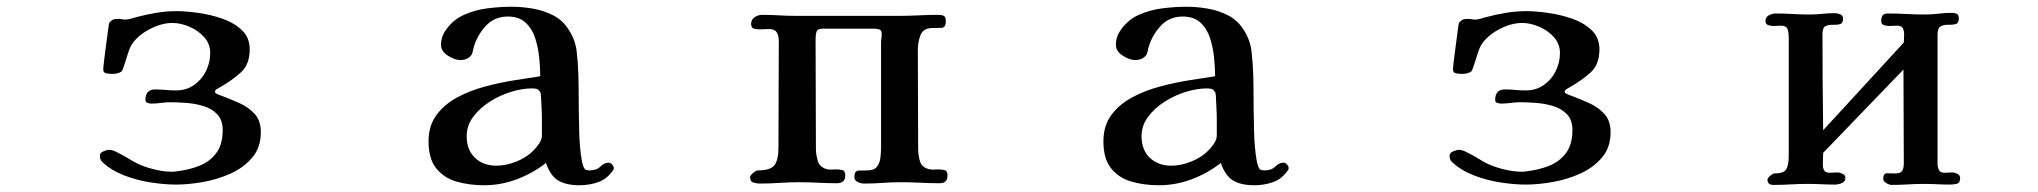

<svg xmlns="http://www.w3.org/2000/svg" viewBox="-20 -546 6040 569"><path d="M753 -154Q753 -188 735 -208Q717 -228 690.5 -240Q664 -252 637 -262Q634 -263 625.5 -266.5Q617 -270 617 -274Q617 -279 623.5 -282.5Q630 -286 633 -288Q668 -308 694 -331.5Q720 -355 720 -400Q720 -435 696.5 -457Q673 -479 638 -491Q603 -503 566.5 -508Q530 -513 504 -513Q473 -513 443 -508Q413 -503 383 -495Q376 -493 367.5 -490.5Q359 -488 351 -488Q346 -488 341 -489Q336 -490 331 -490Q321 -490 316.5 -488.5Q312 -487 304 -479Q303 -478 300.5 -458.5Q298 -439 294.5 -413.5Q291 -388 288.5 -366.5Q286 -345 286 -340Q286 -330 296 -328.5Q306 -327 313 -327Q320 -327 327 -328.5Q334 -330 340 -334Q343 -337 348 -352.5Q353 -368 358.5 -385.5Q364 -403 368 -410Q385 -439 421.5 -458.5Q458 -478 491 -478Q515 -478 541 -467Q567 -456 585 -436Q603 -416 603 -389Q603 -361 590.5 -335.5Q578 -310 555 -294Q532 -278 502 -278Q486 -278 471 -279.5Q456 -281 440 -281Q411 -281 411 -250Q411 -243 417.5 -241Q424 -239 429 -239Q443 -239 457 -241Q471 -243 485 -243Q506 -243 532.5 -241Q559 -239 583.5 -231.5Q608 -224 624 -207Q640 -190 640 -161Q640 -118 621 -92.5Q602 -67 570.5 -54.5Q539 -42 501 -38Q498 -37 491 -37Q464 -37 433 -45Q402 -53 378 -66Q369 -71 356 -79Q343 -87 332 -92Q315 -102 304 -102Q297 -102 286.5 -97.5Q276 -93 276 -85Q276 -73 282 -67Q308 -42 346 -27Q384 -12 425.5 -5.5Q467 1 502 1Q538 1 581 -6.5Q624 -14 663 -31.5Q702 -49 727.5 -79Q753 -109 753 -154Z M1586 -172V-144Q1586 -133 1578 -121Q1570 -109 1562 -101Q1542 -80 1511 -67.5Q1480 -55 1451 -55Q1412 -55 1387.5 -78.5Q1363 -102 1363 -142Q1363 -174 1382.5 -200Q1402 -226 1432 -245Q1462 -264 1495 -274Q1528 -284 1556 -284Q1565 -284 1570.5 -282.5Q1576 -281 1581 -273Q1583 -271 1583.5 -257Q1584 -243 1585 -225.5Q1586 -208 1586 -192.5Q1586 -177 1586 -172ZM1799 -48Q1799 -53 1794 -58.5Q1789 -64 1784 -64Q1771 -64 1759.5 -52.5Q1748 -41 1727 -41Q1718 -41 1714 -44Q1708 -50 1704.5 -68.5Q1701 -87 1699 -110.5Q1697 -134 1696.5 -154.5Q1696 -175 1696 -185Q1695 -220 1695 -255Q1695 -290 1694 -325Q1693 -359 1689 -393.5Q1685 -428 1666 -457Q1648 -486 1619.5 -500.5Q1591 -515 1559 -520.5Q1527 -526 1496 -526Q1463 -526 1426 -521.5Q1389 -517 1356 -502.5Q1323 -488 1302 -458Q1287 -438 1287 -413Q1287 -394 1307.5 -381Q1328 -368 1344 -368Q1354 -368 1362.5 -371.5Q1371 -375 1377 -383Q1380 -388 1381 -393.5Q1382 -399 1383 -403Q1393 -440 1419 -468.5Q1445 -497 1485 -497Q1518 -497 1537.5 -479Q1557 -461 1566 -433Q1575 -405 1578 -375Q1581 -345 1581 -320Q1547 -315 1503.5 -308Q1460 -301 1415.5 -289Q1371 -277 1333.5 -256.5Q1296 -236 1273 -204.5Q1250 -173 1250 -127Q1250 -76 1272.5 -47.5Q1295 -19 1332.5 -8Q1370 3 1414 3Q1464 3 1511 -14.5Q1558 -32 1598 -63Q1611 -25 1634.5 -11Q1658 3 1697 3Q1726 3 1752 -6Q1778 -15 1795 -39Q1799 -43 1799 -48Z M2788 -26Q2788 -40 2779 -42Q2770 -44 2760 -44Q2754 -44 2748 -43.5Q2742 -43 2736 -44Q2712 -49 2706.5 -67.5Q2701 -86 2701 -106Q2701 -179 2700.5 -252Q2700 -325 2700 -398Q2700 -421 2708 -442Q2716 -463 2744 -463Q2757 -463 2770 -463.5Q2783 -464 2783 -483Q2783 -496 2777 -499Q2771 -502 2760 -502Q2732 -502 2703 -500.5Q2674 -499 2645 -499H2338Q2313 -499 2288 -500.5Q2263 -502 2238 -502Q2227 -502 2216.5 -495Q2206 -488 2206 -476Q2206 -463 2214.5 -461Q2223 -459 2233 -459Q2239 -459 2245.5 -459.5Q2252 -460 2258 -460Q2276 -460 2282 -450Q2288 -440 2288 -424Q2288 -345 2287.5 -266.5Q2287 -188 2287 -108Q2287 -73 2275.5 -57Q2264 -41 2226 -41Q2221 -41 2212 -33.5Q2203 -26 2203 -21Q2203 -8 2212.5 -5Q2222 -2 2232 -2Q2261 -2 2290 -4Q2319 -6 2347 -6Q2376 -6 2404 -4.5Q2432 -3 2460 -3Q2485 -3 2485 -26Q2485 -40 2476 -42Q2467 -44 2457 -44Q2451 -44 2445 -43.5Q2439 -43 2433 -44Q2410 -49 2404 -68Q2398 -87 2398 -106Q2398 -188 2397.5 -269Q2397 -350 2397 -431Q2397 -444 2400 -452.5Q2403 -461 2418 -461H2571Q2580 -461 2586.5 -458.5Q2593 -456 2593 -445Q2593 -438 2592 -431.5Q2591 -425 2591 -418V-108Q2591 -94 2589 -78Q2587 -62 2578.5 -51.5Q2570 -41 2550 -41Q2537 -41 2524.5 -40.5Q2512 -40 2512 -21Q2512 -11 2522 -6.5Q2532 -2 2540 -2Q2568 -2 2595 -4Q2622 -6 2650 -6Q2679 -6 2707.5 -4.5Q2736 -3 2765 -3Q2788 -3 2788 -26Z M3586 -172V-144Q3586 -133 3578 -121Q3570 -109 3562 -101Q3542 -80 3511 -67.5Q3480 -55 3451 -55Q3412 -55 3387.5 -78.5Q3363 -102 3363 -142Q3363 -174 3382.5 -200Q3402 -226 3432 -245Q3462 -264 3495 -274Q3528 -284 3556 -284Q3565 -284 3570.5 -282.5Q3576 -281 3581 -273Q3583 -271 3583.5 -257Q3584 -243 3585 -225.5Q3586 -208 3586 -192.5Q3586 -177 3586 -172ZM3799 -48Q3799 -53 3794 -58.5Q3789 -64 3784 -64Q3771 -64 3759.5 -52.5Q3748 -41 3727 -41Q3718 -41 3714 -44Q3708 -50 3704.5 -68.5Q3701 -87 3699 -110.5Q3697 -134 3696.5 -154.5Q3696 -175 3696 -185Q3695 -220 3695 -255Q3695 -290 3694 -325Q3693 -359 3689 -393.5Q3685 -428 3666 -457Q3648 -486 3619.5 -500.5Q3591 -515 3559 -520.5Q3527 -526 3496 -526Q3463 -526 3426 -521.5Q3389 -517 3356 -502.5Q3323 -488 3302 -458Q3287 -438 3287 -413Q3287 -394 3307.5 -381Q3328 -368 3344 -368Q3354 -368 3362.5 -371.5Q3371 -375 3377 -383Q3380 -388 3381 -393.5Q3382 -399 3383 -403Q3393 -440 3419 -468.5Q3445 -497 3485 -497Q3518 -497 3537.5 -479Q3557 -461 3566 -433Q3575 -405 3578 -375Q3581 -345 3581 -320Q3547 -315 3503.5 -308Q3460 -301 3415.5 -289Q3371 -277 3333.5 -256.5Q3296 -236 3273 -204.5Q3250 -173 3250 -127Q3250 -76 3272.5 -47.5Q3295 -19 3332.5 -8Q3370 3 3414 3Q3464 3 3511 -14.5Q3558 -32 3598 -63Q3611 -25 3634.5 -11Q3658 3 3697 3Q3726 3 3752 -6Q3778 -15 3795 -39Q3799 -43 3799 -48Z M4753 -154Q4753 -188 4735 -208Q4717 -228 4690.5 -240Q4664 -252 4637 -262Q4634 -263 4625.5 -266.5Q4617 -270 4617 -274Q4617 -279 4623.5 -282.5Q4630 -286 4633 -288Q4668 -308 4694 -331.5Q4720 -355 4720 -400Q4720 -435 4696.5 -457Q4673 -479 4638 -491Q4603 -503 4566.5 -508Q4530 -513 4504 -513Q4473 -513 4443 -508Q4413 -503 4383 -495Q4376 -493 4367.5 -490.5Q4359 -488 4351 -488Q4346 -488 4341 -489Q4336 -490 4331 -490Q4321 -490 4316.5 -488.5Q4312 -487 4304 -479Q4303 -478 4300.5 -458.5Q4298 -439 4294.5 -413.5Q4291 -388 4288.5 -366.5Q4286 -345 4286 -340Q4286 -330 4296 -328.5Q4306 -327 4313 -327Q4320 -327 4327 -328.5Q4334 -330 4340 -334Q4343 -337 4348 -352.5Q4353 -368 4358.5 -385.5Q4364 -403 4368 -410Q4385 -439 4421.5 -458.5Q4458 -478 4491 -478Q4515 -478 4541 -467Q4567 -456 4585 -436Q4603 -416 4603 -389Q4603 -361 4590.5 -335.5Q4578 -310 4555 -294Q4532 -278 4502 -278Q4486 -278 4471 -279.5Q4456 -281 4440 -281Q4411 -281 4411 -250Q4411 -243 4417.5 -241Q4424 -239 4429 -239Q4443 -239 4457 -241Q4471 -243 4485 -243Q4506 -243 4532.5 -241Q4559 -239 4583.5 -231.5Q4608 -224 4624 -207Q4640 -190 4640 -161Q4640 -118 4621 -92.5Q4602 -67 4570.5 -54.5Q4539 -42 4501 -38Q4498 -37 4491 -37Q4464 -37 4433 -45Q4402 -53 4378 -66Q4369 -71 4356 -79Q4343 -87 4332 -92Q4315 -102 4304 -102Q4297 -102 4286.5 -97.5Q4276 -93 4276 -85Q4276 -73 4282 -67Q4308 -42 4346 -27Q4384 -12 4425.5 -5.5Q4467 1 4502 1Q4538 1 4581 -6.5Q4624 -14 4663 -31.5Q4702 -49 4727.5 -79Q4753 -109 4753 -154Z M5789 -19Q5789 -27 5780.5 -31Q5772 -35 5766 -35Q5760 -35 5754.5 -34.5Q5749 -34 5743 -34Q5730 -34 5726 -42.5Q5722 -51 5722 -61V-443Q5722 -463 5731.5 -468Q5741 -473 5753.5 -472.5Q5766 -472 5775.5 -474.5Q5785 -477 5785 -492Q5785 -502 5779 -505Q5773 -508 5765 -508Q5745 -508 5725 -505.5Q5705 -503 5685 -503Q5657 -503 5629.5 -504.5Q5602 -506 5574 -506Q5563 -506 5559 -500Q5555 -494 5555 -484Q5555 -474 5563.5 -471.5Q5572 -469 5579 -469Q5585 -469 5590.5 -469.5Q5596 -470 5602 -470Q5615 -470 5619 -462.5Q5623 -455 5623 -444Q5623 -438 5622.5 -432Q5622 -426 5622 -420L5383 -160Q5382 -231 5381.5 -302.5Q5381 -374 5381 -445Q5381 -464 5390 -468.5Q5399 -473 5411.5 -472.5Q5424 -472 5433 -474.5Q5442 -477 5442 -492Q5442 -500 5433.5 -503.5Q5425 -507 5418 -507Q5399 -507 5380.5 -505Q5362 -503 5344 -503Q5319 -503 5293.5 -504.5Q5268 -506 5242 -506Q5232 -506 5222 -500.5Q5212 -495 5212 -484Q5212 -474 5220.5 -471.5Q5229 -469 5236 -469Q5241 -469 5246.5 -469.5Q5252 -470 5257 -470Q5274 -470 5277.5 -459.5Q5281 -449 5281 -436V-84Q5281 -58 5274 -45Q5267 -32 5238 -32Q5234 -32 5226 -25Q5218 -18 5218 -13Q5218 2 5236 2Q5262 2 5287 0.5Q5312 -1 5337 -1Q5357 -1 5377.5 0Q5398 1 5418 1Q5428 1 5438.5 -3.5Q5449 -8 5449 -19Q5449 -27 5440.5 -31Q5432 -35 5426 -35Q5420 -35 5414.5 -34.5Q5409 -34 5403 -34Q5390 -34 5386 -41Q5382 -48 5382 -59Q5382 -67 5382.5 -76Q5383 -85 5383 -93L5621 -340Q5621 -270 5621.5 -201Q5622 -132 5622 -62Q5622 -47 5617 -39.5Q5612 -32 5596 -32Q5585 -32 5573 -32.5Q5561 -33 5561 -16Q5561 -9 5570 -3.5Q5579 2 5586 2Q5610 2 5634 0.5Q5658 -1 5682 -1Q5701 -1 5720 0Q5739 1 5758 1Q5770 1 5779.5 -1.5Q5789 -4 5789 -19Z"/></svg>

Font: UoqMunThenKhung
Style: Regular
Weight: 400
Designer: Font-Kai, 金井和夫, 宇文滿月
Foundry: Kazuo Kanai, Moonlit Owen
Version: Version 1.197